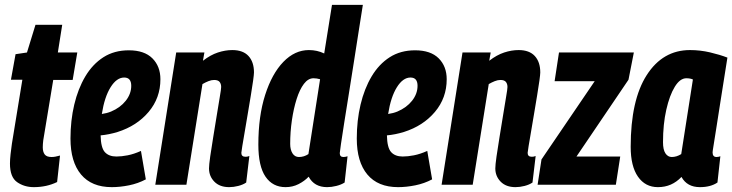

<svg xmlns="http://www.w3.org/2000/svg" viewBox="-20 -760 3013 790"><path d="M227 -120 215 -11Q172 10 119 10Q80 10 50.5 -10.5Q21 -31 21 -87Q21 -103 23.5 -126Q26 -149 29 -169L72 -432H25L44 -537L91 -544L126 -658H236L218 -544H298L279 -431H199L158 -183Q157 -175 156.5 -167.5Q156 -160 156 -154Q156 -135 164 -124.5Q172 -114 192 -114Q200 -114 208 -115.5Q216 -117 227 -120Z M580 -22Q548 -5 511 2.5Q474 10 440 10Q357 10 313.5 -42Q270 -94 270 -190Q270 -264 285.5 -329.5Q301 -395 331 -445.5Q361 -496 405.5 -524.5Q450 -553 510 -553Q574 -553 607 -520Q640 -487 640 -434Q640 -357 591.5 -299.5Q543 -242 464 -217Q428 -206 394 -203Q395 -152 411.5 -134Q428 -116 459 -116Q480 -116 505.5 -121Q531 -126 560 -139ZM491 -441Q460 -441 435 -401Q410 -361 399 -291Q420 -294 437 -301Q475 -317 497.5 -345.5Q520 -374 520 -407Q520 -441 491 -441Z M705 -544H821L815 -510Q846 -534 876.5 -544Q907 -554 936 -554Q980 -554 1002.5 -529.5Q1025 -505 1025 -462Q1025 -454 1021.5 -428.5Q1018 -403 1012 -367Q1006 -331 999.5 -292Q993 -253 987 -218Q981 -183 977 -159Q973 -135 973 -131Q973 -115 990 -115Q993 -115 997 -115.5Q1001 -116 1006 -118L993 -9Q980 0 960.5 5Q941 10 923 10Q884 10 862 -12.5Q840 -35 840 -67Q840 -81 845 -116.5Q850 -152 857.5 -197Q865 -242 872 -286Q879 -330 884.5 -362Q890 -394 890 -402Q890 -415 883.5 -423Q877 -431 861 -431Q850 -431 837.5 -426Q825 -421 813 -414L747 0H619Z M1326 10Q1273 10 1250 -33Q1233 -15 1208.5 -2.5Q1184 10 1155 10Q1102 10 1072.5 -33Q1043 -76 1043 -165Q1043 -282 1071 -369.5Q1099 -457 1146 -505.5Q1193 -554 1251 -554Q1285 -554 1314 -540L1346 -740H1473Q1466 -696 1456.5 -635.5Q1447 -575 1436.5 -507.5Q1426 -440 1415.5 -375Q1405 -310 1396.5 -256Q1388 -202 1383 -168Q1378 -134 1378 -130Q1378 -114 1393 -114Q1401 -114 1410 -117L1398 -9Q1384 0 1364 5Q1344 10 1326 10ZM1210 -114Q1231 -114 1249 -126L1297 -434Q1283 -438 1270 -438Q1248 -438 1230.5 -415Q1213 -392 1200.5 -352.5Q1188 -313 1181 -265Q1174 -217 1174 -168Q1174 -144 1183.5 -129Q1193 -114 1210 -114Z M1758 -22Q1726 -5 1689 2.5Q1652 10 1618 10Q1535 10 1491.5 -42Q1448 -94 1448 -190Q1448 -264 1463.5 -329.5Q1479 -395 1509 -445.5Q1539 -496 1583.5 -524.5Q1628 -553 1688 -553Q1752 -553 1785 -520Q1818 -487 1818 -434Q1818 -357 1769.5 -299.5Q1721 -242 1642 -217Q1606 -206 1572 -203Q1573 -152 1589.5 -134Q1606 -116 1637 -116Q1658 -116 1683.5 -121Q1709 -126 1738 -139ZM1669 -441Q1638 -441 1613 -401Q1588 -361 1577 -291Q1598 -294 1615 -301Q1653 -317 1675.5 -345.5Q1698 -374 1698 -407Q1698 -441 1669 -441Z M1883 -544H1999L1993 -510Q2024 -534 2054.5 -544Q2085 -554 2114 -554Q2158 -554 2180.5 -529.5Q2203 -505 2203 -462Q2203 -454 2199.5 -428.5Q2196 -403 2190 -367Q2184 -331 2177.5 -292Q2171 -253 2165 -218Q2159 -183 2155 -159Q2151 -135 2151 -131Q2151 -115 2168 -115Q2171 -115 2175 -115.5Q2179 -116 2184 -118L2171 -9Q2158 0 2138.5 5Q2119 10 2101 10Q2062 10 2040 -12.5Q2018 -35 2018 -67Q2018 -81 2023 -116.5Q2028 -152 2035.5 -197Q2043 -242 2050 -286Q2057 -330 2062.5 -362Q2068 -394 2068 -402Q2068 -415 2061.5 -423Q2055 -431 2039 -431Q2028 -431 2015.5 -426Q2003 -421 1991 -414L1925 0H1797Z M2192 0 2208 -104 2427 -426H2262L2280 -544H2588L2566 -432L2352 -116H2532L2514 0Z M2860 10Q2807 10 2784 -32Q2764 -11 2740 -0.5Q2716 10 2687 10Q2635 10 2605 -33Q2575 -76 2575 -156Q2575 -348 2641 -451Q2707 -554 2819 -554Q2861 -554 2901.5 -544.5Q2942 -535 2973 -523Q2956 -416 2945 -346Q2934 -276 2927.5 -234Q2921 -192 2917.5 -171Q2914 -150 2913 -142.5Q2912 -135 2912 -133Q2912 -114 2928 -114Q2936 -114 2944 -117L2932 -9Q2904 10 2860 10ZM2783 -126 2831 -433Q2820 -438 2804 -438Q2778 -438 2756.5 -403Q2735 -368 2721.5 -308.5Q2708 -249 2708 -175Q2708 -144 2718 -129Q2728 -114 2744 -114Q2764 -114 2783 -126Z"/></svg>

Font: Georama Condensed
Style: Bold Italic
Weight: 700
Width: 3
Italic angle: -9°
Designer: Jean-Baptiste Levee
Foundry: Production Type
Version: Version 1.000